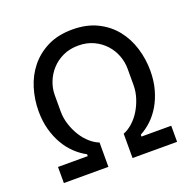

<svg xmlns="http://www.w3.org/2000/svg" viewBox="-125 -837 968 964"><g transform="rotate(-20 358.5 -355.0)"><path d="M56 -86H215V-96Q183 -113 155 -139.5Q127 -166 106 -202Q85 -238 72.5 -283Q60 -328 60 -382Q60 -444 78 -503Q96 -562 133 -608Q170 -654 226 -682Q282 -710 359 -710Q435 -710 491.5 -682Q548 -654 584.5 -608Q621 -562 639 -503Q657 -444 657 -382Q657 -328 644.5 -283Q632 -238 611 -202Q590 -166 562 -139.5Q534 -113 502 -96V-86H661V0H423V-130Q447 -139 470.5 -159.5Q494 -180 512 -208.5Q530 -237 541.5 -272Q553 -307 553 -343V-431Q553 -466 540 -500.5Q527 -535 502 -562.5Q477 -590 441 -607Q405 -624 359 -624Q313 -624 277 -607Q241 -590 216 -562.5Q191 -535 177.5 -500.5Q164 -466 164 -431V-343Q164 -307 175.5 -272Q187 -237 205 -208.5Q223 -180 246.5 -159.5Q270 -139 294 -130V0H56Z"/></g></svg>

Font: IBM Plex Sans Text
Style: Regular
Weight: 450
Designer: Mike Abbink, Paul van der Laan, Pieter van Rosmalen
Foundry: Bold Monday
Version: Version 3.005